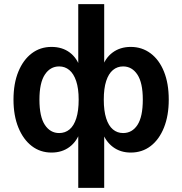

<svg xmlns="http://www.w3.org/2000/svg" viewBox="-20 -725 878 925"><path d="M357 180V-93H367Q351 -44 315 -17Q279 10 228 10Q174 10 133 -21.5Q92 -53 68.5 -110.5Q45 -168 45 -245Q45 -323 68.5 -380Q92 -437 133 -468Q174 -499 228 -499Q280 -499 316 -472Q352 -445 367 -396H357V-705H482V-396H471Q486 -445 522.5 -472Q559 -499 610 -499Q664 -499 705.5 -468Q747 -437 770 -380Q793 -323 793 -245Q793 -168 770 -110.5Q747 -53 706 -21.5Q665 10 610 10Q560 10 524 -17Q488 -44 471 -93H482V180ZM265 -84Q294 -84 315 -101.5Q336 -119 347.5 -155Q359 -191 359 -245Q359 -299 347 -334.5Q335 -370 314 -387.5Q293 -405 265 -405Q222 -405 196 -365.5Q170 -326 170 -245Q170 -163 196 -123.5Q222 -84 265 -84ZM573 -84Q617 -84 642.5 -123.5Q668 -163 668 -245Q668 -326 642 -365.5Q616 -405 573 -405Q545 -405 524 -387.5Q503 -370 491.5 -334.5Q480 -299 480 -245Q480 -191 491.5 -155Q503 -119 524 -101.5Q545 -84 573 -84Z"/></svg>

Font: NunitoSans3
Style: Bold
Weight: 700
Designer: Vernon Adams
Foundry: Vernon Adams
Version: Version 3.101;gftools[0.9.27]